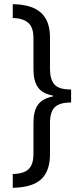

<svg xmlns="http://www.w3.org/2000/svg" viewBox="-20 -737 402 918"><path d="M41 95Q94 94 117 71.5Q140 49 140 -1V-151Q140 -206 161.5 -236Q183 -266 233 -276V-280Q183 -289 161.5 -319.5Q140 -350 140 -405V-555Q140 -607 114.5 -628.5Q89 -650 41 -651V-717Q131 -716 175 -677Q219 -638 219 -558V-407Q219 -359 239.5 -334Q260 -309 320 -309V-247Q265 -247 242 -224.5Q219 -202 219 -149V1Q219 80 177.5 119.5Q136 159 41 161Z"/></svg>

Font: Noto Sans Lao ExtraCondensed
Style: Regular
Weight: 400
Width: 2
Designer: Monotype Design Team
Foundry: Monotype Imaging Inc.
Version: Version 2.003; ttfautohint (v1.8.4.7-5d5b)